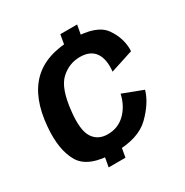

<svg xmlns="http://www.w3.org/2000/svg" viewBox="-163 -823 935 970"><g transform="rotate(-30 305.0 -337.5)"><path d="M306.5 -613H404L418 -690H320ZM195 15H293L307 -64.5H209.5ZM261 -35Q399 -35 465.2 -100.5Q531.5 -166 550.5 -233L433.5 -277.5Q419 -213 377.5 -172.5Q336 -132 276 -132Q218 -132 190.2 -176.2Q162.5 -220.5 174 -323.5Q187 -451.5 235.5 -496.2Q284 -541 347.5 -541Q407.5 -541 434.5 -502.8Q461.5 -464.5 454 -394L586.5 -437Q590 -510.5 545.2 -574.5Q500.5 -638.5 362.5 -638.5Q205.5 -638.5 124.5 -558Q43.5 -477.5 30.5 -317.5Q19 -186.5 64 -110.8Q109 -35 261 -35Z"/></g></svg>

Font: Anybody UltraCondensed Thin SemiBold
Style: Italic
Weight: 600
Italic angle: -10°
Version: Version 1.111